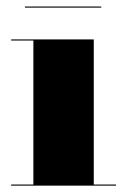

<svg xmlns="http://www.w3.org/2000/svg" viewBox="-20 -584 386 604"><path d="M275 -460V-3.5H345V0H15V-3.5H85V-456.5H15V-460ZM58.5 -560V-563.5H298.5V-560Z"/></svg>

Font: Bodoni Moda 48pt Black
Style: Regular
Weight: 900
Designer: Owen Earl
Foundry: indestructible type
Version: Version 2.004